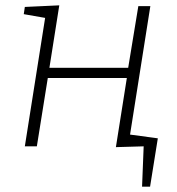

<svg xmlns="http://www.w3.org/2000/svg" viewBox="-20 -548 662 719"><path d="M543 -525 467 -44 571 -30 542 151H512L518 0L414 3L455 -256H159L118 0H73L149 -481L69 -495L73 -522L202 -528L165 -294H460L498 -525Z"/></svg>

Font: Bitter Pro Light
Style: Italic
Weight: 300
Italic angle: -9°
Designer: Sol Matas, and Bitter project Authors
Foundry: Sol Matas
Version: Version 1.010